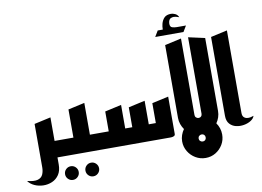

<svg xmlns="http://www.w3.org/2000/svg" viewBox="-201 -1202 2192 1606"><g transform="rotate(-10 895.0 -399.0)"><path d="M-85 150Q-26 165 5.5 155.5Q37 146 48.5 119.5Q60 93 60 60V-309L200 -340V-140H320V0H200V60Q200 113 177.5 146.5Q155 180 119 195.5Q83 211 43.5 210Q4 209 -30.5 193.5Q-65 178 -85 150Z M469 208Q445 208 428 191Q411 174 411 150Q411 126 428 109Q445 92 469 92Q493 92 510 109Q527 126 527 150Q527 174 510 191Q493 208 469 208ZM296 208Q272 208 255 191Q238 174 238 150Q238 126 255 109Q272 92 296 92Q320 92 337 109Q354 126 354 150Q354 174 337 191Q320 208 296 208Z M280 0V-140H360V-379L500 -410V-140H620V0H464Q462 0 461 0Q460 0 460 0Z M580 0V-140H660V-309L800 -340V-140H860V-309L1000 -340V-140H1060V-309L1200 -340V-23Q1200 -11 1190 -6Q1180 -1 1170 -0.5Q1160 0 1160 0Z M1180 -850 1210 -900H1253Q1253 -926 1259 -949Q1267 -979 1286 -998.5Q1305 -1018 1344 -1018Q1358 -1018 1377.5 -1009.5Q1397 -1001 1407 -978Q1401 -981 1381 -986Q1361 -991 1347 -987Q1331 -983 1324.5 -973Q1318 -963 1316.5 -953.5Q1315 -944 1315 -940Q1315 -939 1315 -939Q1315 -911 1334 -905.5Q1353 -900 1371 -900H1450L1420 -850Z M1390 -80 1250 -150V-769L1390 -800Z M1421 220Q1375 220 1336 197Q1297 174 1273.5 135Q1250 96 1250 50Q1250 22 1259 -3.5Q1268 -29 1283 -50Q1268 -71 1259 -96.5Q1250 -122 1250 -150H1390Q1390 -137 1399 -128.5Q1408 -120 1421 -120Q1434 -120 1442 -128.5Q1450 -137 1450 -150V-800L1590 -769V-150Q1590 -122 1581.5 -96.5Q1573 -71 1558 -50Q1573 -29 1581.5 -3.5Q1590 22 1590 50Q1590 97 1567 135.5Q1544 174 1506 197Q1468 220 1421 220ZM1421 80Q1434 80 1442 71.5Q1450 63 1450 50Q1450 37 1442 28.5Q1434 20 1421 20Q1408 20 1399 28.5Q1390 37 1390 50Q1390 63 1399 71.5Q1408 80 1421 80Z M1875 -58Q1869 -36 1843.5 -19.5Q1818 -3 1783.5 3Q1749 9 1716.5 1.5Q1684 -6 1662 -30.5Q1640 -55 1640 -100V-769L1780 -800V-100Q1780 -75 1791 -63.5Q1802 -52 1818 -49.5Q1834 -47 1850 -50.5Q1866 -54 1875 -58Z"/></g></svg>

Font: Reem Kufi Ink
Style: Bold
Weight: 700
Designer: Khaled Hosny
Version: Version 1.002